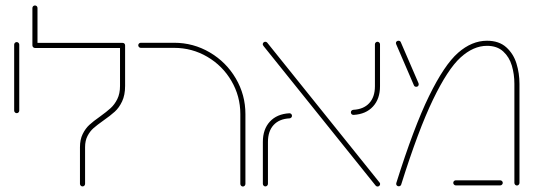

<svg xmlns="http://www.w3.org/2000/svg" viewBox="-20 -674 1940 698"><path d="M31.5 -271.9V-511.9Q31.5 -515.6 34.3 -518.3Q37 -521.1 40.7 -521.1Q44.4 -521.1 47.2 -518.3Q50 -515.6 50 -511.9V-271.9Q50 -268.1 47.4 -265.4Q44.8 -262.6 40.7 -262.6Q37 -262.6 34.3 -265.4Q31.5 -268.1 31.5 -271.9Z M270.7 -5.6V-138.9Q270.7 -166.7 280.6 -186.7Q290.4 -206.7 304.8 -220Q319.3 -233.3 343.7 -250.4Q367.8 -267.8 382.2 -280.9Q396.7 -294.1 406.5 -313.9Q416.3 -333.7 416.3 -361.5V-508.9H434.8V-361.5Q434.8 -328.5 423.9 -305.4Q413 -282.2 397.2 -268Q381.5 -253.7 355.6 -235.6Q332.6 -219.3 319.8 -208Q307 -196.7 298.1 -179.6Q289.3 -162.6 289.3 -138.9V-5.6Q289.3 -1.9 286.7 0.9Q284.1 3.7 280 3.7Q276.3 3.7 273.5 0.9Q270.7 -1.9 270.7 -5.6ZM107 -654.1Q111.1 -654.1 113.7 -651.5Q116.3 -648.9 116.3 -644.8V-508.9H97.8V-644.8Q97.8 -648.9 100.6 -651.5Q103.3 -654.1 107 -654.1ZM97.8 -508.9Q97.8 -513 100.6 -515.6Q103.3 -518.1 107 -518.1H425.6Q429.6 -518.1 432.2 -515.6Q434.8 -513 434.8 -508.9Q434.8 -505.2 432.2 -502.4Q429.6 -499.6 425.6 -499.6H107Q103.3 -499.6 100.6 -502.4Q97.8 -505.2 97.8 -508.9Z M863 4.1Q859.3 4.1 856.5 1.3Q853.7 -1.5 853.7 -5.6V-259.3Q853.7 -324.4 821.3 -379.8Q788.9 -435.2 733.5 -467.6Q678.1 -500 613 -500H491.9Q488.1 -500 485.4 -502.8Q482.6 -505.6 482.6 -509.3Q482.6 -513.3 485.4 -515.9Q488.1 -518.5 491.9 -518.5H613Q683 -518.5 742.6 -483.5Q802.2 -448.5 837.2 -388.9Q872.2 -329.3 872.2 -259.3V-5.6Q872.2 -1.5 869.4 1.3Q866.7 4.1 863 4.1Z M1345.6 0.7 937.8 -507Q935.2 -511.1 935.2 -513Q935.2 -517 938 -519.6Q940.7 -522.2 944.4 -522.2Q948.9 -522.2 951.5 -518.9L1359.3 -11.1Q1361.9 -8.5 1361.9 -5.2Q1361.9 -1.5 1359.3 1.3Q1356.7 4.1 1352.6 4.1Q1348.5 4.1 1345.6 0.7ZM935.6 -5.9V-158.1Q935.6 -204.1 961.1 -231.9Q986.7 -259.6 1031.5 -262.2Q1035.2 -262.6 1038.3 -260Q1041.5 -257.4 1041.5 -253Q1041.5 -249.3 1038.9 -246.7Q1036.3 -244.1 1032.6 -243.7Q995.2 -241.9 974.6 -219.4Q954.1 -197 954.1 -158.1V-5.9Q954.1 -1.9 951.3 0.9Q948.5 3.7 944.8 3.7Q941.1 3.7 938.3 0.9Q935.6 -1.9 935.6 -5.9ZM1255.6 -265.6Q1255.6 -269.3 1258.1 -271.9Q1260.7 -274.4 1264.4 -274.8Q1301.9 -276.7 1322.4 -299.1Q1343 -321.5 1343 -360.4V-513Q1343 -516.7 1345.7 -519.4Q1348.5 -522.2 1352.2 -522.2Q1355.9 -522.2 1358.7 -519.4Q1361.5 -516.7 1361.5 -513V-360.4Q1361.5 -314.4 1335.9 -286.7Q1310.4 -258.9 1265.6 -256.3Q1261.9 -255.9 1258.7 -258.5Q1255.6 -261.1 1255.6 -265.6Z M1420.7 -8.5Q1484.4 -211.5 1539.8 -324.8Q1595.2 -438.1 1645.2 -482Q1695.2 -525.9 1750.4 -525.9Q1794.1 -525.9 1820.4 -502.2Q1846.7 -478.5 1857.6 -443Q1868.5 -407.4 1868.5 -369.3V-9.3Q1868.5 -5.2 1865.7 -2.4Q1863 0.4 1859.3 0.4Q1855.6 0.4 1852.8 -2.4Q1850 -5.2 1850 -9.3V-369.3Q1850 -404.4 1840.7 -435.6Q1831.5 -466.7 1809.3 -487Q1787 -507.4 1750.4 -507.4Q1700.7 -507.4 1654.1 -464.8Q1607.4 -422.2 1554.1 -311.7Q1500.7 -201.1 1438.5 -3Q1437.8 -0.4 1435.2 1.5Q1432.6 3.3 1429.6 3.3Q1424.8 3.3 1422 -0.4Q1419.3 -4.1 1420.7 -8.5ZM1627.8 -9.3Q1627.8 -13.3 1630.6 -15.9Q1633.3 -18.5 1637 -18.5H1798.5Q1802.2 -18.5 1805 -15.7Q1807.8 -13 1807.8 -9.3Q1807.8 -5.6 1805 -2.8Q1802.2 0 1798.5 0H1637Q1633.3 0 1630.6 -2.8Q1627.8 -5.6 1627.8 -9.3ZM1484.8 -363.7 1420.4 -513Q1419.3 -515.2 1419.3 -517.4Q1419.3 -521.1 1422 -523.5Q1424.8 -525.9 1428.5 -525.9Q1434.8 -525.9 1437 -520.7L1501.5 -371.5Q1502.2 -370.4 1502.2 -367.4Q1502.2 -363.7 1499.8 -361.1Q1497.4 -358.5 1493.3 -358.5Q1487 -358.5 1484.8 -363.7Z"/></svg>

Font: 26F Galaxy Hebrew Hairline
Style: Regular
Weight: 50
Designer: C₂₉H₂₅N₃O₅
Version: Version 1.000